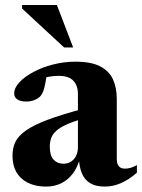

<svg xmlns="http://www.w3.org/2000/svg" viewBox="-20 -710 550 744"><path d="M304.5 -289 306 -251Q264 -239.5 237.8 -227.5Q211.5 -215.5 197.5 -202.5Q183.5 -189.5 178.2 -174.5Q173 -159.5 173 -141.5Q173 -107 187.8 -91.2Q202.5 -75.5 226 -75.5Q242 -75.5 254.8 -83.5Q267.5 -91.5 274.8 -106Q282 -120.5 282 -140V-345.5Q282 -378.5 264.2 -397.2Q246.5 -416 208 -416Q191 -416 174.5 -413.5Q158 -411 145 -406L163.5 -438.5Q159.5 -408 155.8 -388.2Q152 -368.5 147.8 -357Q143.5 -345.5 137.5 -338.5Q129.5 -329 114.5 -322.8Q99.5 -316.5 82 -316.5Q59 -316.5 47 -324.8Q35 -333 35 -348Q35 -369.5 55.2 -391.2Q75.5 -413 109.8 -431.2Q144 -449.5 186.2 -460.2Q228.5 -471 272.5 -471Q333 -471 368 -453Q403 -435 417.8 -402.5Q432.5 -370 432.5 -326.5V-93.5Q432.5 -81 436.2 -72.8Q440 -64.5 447 -60.5Q454 -56.5 464.5 -56.5Q475 -56.5 486.5 -59.8Q498 -63 510.5 -70.5V-41Q480 -14 449 -0.5Q418 13 386 13Q350.5 13 328.8 -0.5Q307 -14 296.8 -39.5Q286.5 -65 285.5 -101H291Q281.5 -63 262.5 -37.8Q243.5 -12.5 217.2 0.2Q191 13 159 13Q99.5 13 64 -18Q28.5 -49 28.5 -107.5Q28.5 -136.5 39.5 -159.8Q50.5 -183 80 -204Q109.5 -225 163.8 -245.5Q218 -266 304.5 -289ZM263.5 -526H228.5L65.5 -677V-690.5H200.5Z"/></svg>

Font: Newsreader 36pt
Style: Bold
Weight: 700
Designer: Hugues Gentile
Foundry: Production Type
Version: Version 1.003